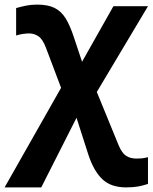

<svg xmlns="http://www.w3.org/2000/svg" viewBox="-44 -573 662 833"><path d="M117 -553Q164 -553 193 -538.5Q222 -524 241 -493Q260 -462 276 -413L312 -305L448 -546H598L376 -174L471 58Q485 91 503 103Q521 115 549 115Q560 115 571 114Q582 113 598 109V225Q577 232 555.5 236Q534 240 503 240Q437 240 399.5 204Q362 168 339 97L288 -62L135 240H-24L221 -192L156 -364Q142 -402 123.5 -415Q105 -428 82 -428Q72 -428 57 -426Q42 -424 26 -419V-538Q47 -544 69 -548.5Q91 -553 117 -553Z"/></svg>

Font: BC Sans
Style: Bold
Weight: 700
Designer: Monotype Design Team
Province of B.C.
Foundry: Monotype Imaging Inc.
Version: Version 2.000;GOOG;noto-source:20170915:90ef993387c0